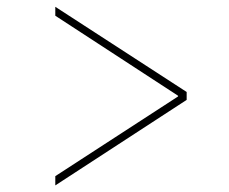

<svg xmlns="http://www.w3.org/2000/svg" viewBox="-20 -568 677 568"><path d="M532.2 -272.5 143.6 -19.5V-46.9L510.7 -285.2L506.8 -278.3V-290L510.7 -282.2L143.6 -521.5V-547.9L532.2 -295.9Z"/></svg>

Font: Inter Thin
Style: Regular
Weight: 250
Designer: Rasmus Andersson
Foundry: rsms
Version: Version 4.001;git-66647c0bb